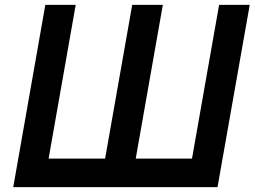

<svg xmlns="http://www.w3.org/2000/svg" viewBox="-20 -770 1048 790"><path d="M1007.5 -750 875 0H34.5L166.5 -750H291.5L180 -117.5H412.5L524 -750H650L538.5 -117.5H770L881.5 -750Z"/></svg>

Font: Russisch Sans
Style: Bold Italic
Weight: 700
Italic angle: -10°
Designer: Michael Sharanda (font) & Cristiano Sobral (main changes)
Foundry: Michael Sharanda
Version: Version 2.00;September 8, 2020;FontCreator 13.0.0.2681 64-bi